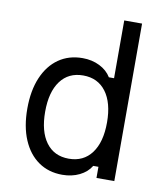

<svg xmlns="http://www.w3.org/2000/svg" viewBox="-93 -925 886 1018"><g transform="rotate(10 350.0 -416.5)"><path d="M311 15Q237 15 182.5 -23Q128 -61 98 -131.5Q68 -202 68 -299Q68 -396 98 -466.5Q128 -537 182.5 -575Q237 -613 311 -613Q362 -613 403 -592.5Q444 -572 465 -537H493V-848H589V0H493V-60H465Q444 -25 403 -5Q362 15 311 15ZM330 -75Q409 -75 453 -134Q497 -193 497 -299Q497 -405 453 -464Q409 -523 330 -523Q251 -523 207.5 -464Q164 -405 164 -299Q164 -193 207.5 -134Q251 -75 330 -75Z"/></g></svg>

Font: Martian Mono Light
Style: Regular
Weight: 300
Monospace: yes
Designer: Roman Shamin
Foundry: Evil Martians
Version: Version 1.000; ttfautohint (v1.8.4.7-5d5b)